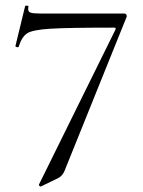

<svg xmlns="http://www.w3.org/2000/svg" viewBox="-20 -517 516 695"><path d="M192 127 128 158Q126 159 123 156Q120 153 121 151L398 -410Q401 -417 393 -417Q225 -417 161.5 -413Q98 -409 78.5 -396.5Q59 -384 48 -349Q48 -346 44 -346Q41 -346 38 -347.5Q35 -349 36 -351L71 -495Q72 -497 78 -496.5Q84 -496 83 -494Q82 -490 82 -484Q82 -474 91.5 -471Q101 -468 130 -468H430Q435 -468 437.5 -463.5Q440 -459 438 -455L213 103Q205 120 192 127Z"/></svg>

Font: Cormorant SC
Style: Regular
Weight: 400
Designer: Christian Thalmann (Catharsis Fonts)
Foundry: Catharsis Fonts
Version: Version 4.000